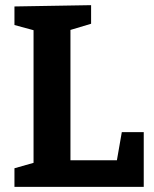

<svg xmlns="http://www.w3.org/2000/svg" viewBox="-20 -724 598 744"><path d="M433 -103 452 -212H537V0H36V-72L110 -93V-607L36 -627V-699L333 -704V-632L253 -608V-103Z"/></svg>

Font: Bitter Pro
Style: Bold
Weight: 700
Designer: Sol Matas, and Bitter project Authors
Foundry: Sol Matas
Version: Version 1.010